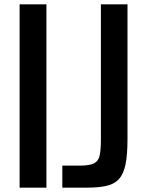

<svg xmlns="http://www.w3.org/2000/svg" viewBox="-20 -861 668 881"><path d="M70 0V-841H193V0ZM266 0V-101H345Q391 -101 411.5 -111.5Q432 -122 437.5 -148.5Q443 -175 443 -222V-841H565V-222Q565 -151 556 -107Q547 -63 526.5 -40Q506 -17 470 -8.5Q434 0 380 0Z"/></svg>

Font: Matangi
Style: Bold
Weight: 700
Designer: Prashant Pant
Foundry: The Graphic Ant
Version: Version 3.002